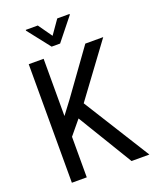

<svg xmlns="http://www.w3.org/2000/svg" viewBox="-163 -990 871 1082"><g transform="rotate(-20 272.5 -449.0)"><path d="M235.8 -327.6 434.6 0H541.5L292.5 -397.9L523.4 -710.9H416L224.6 -445.3L166 -367.7V-710.9H76.7V0H166V-243.2ZM257.8 -815.4 199.2 -898.4H127V-893.6L231.9 -759.8H282.7L389.6 -893.6V-898.4H315.9Z"/></g></svg>

Font: Roboto Condensed
Style: Regular
Weight: 400
Designer: Google
Version: Version 2.134; 2016